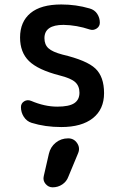

<svg xmlns="http://www.w3.org/2000/svg" viewBox="-20 -550 540 846"><path d="M195.3 127.9Q202.1 97.7 225.6 78.6Q249 59.6 280.3 59.6Q305.7 59.6 319.8 80.6Q334 101.6 324.2 125L281.2 228.5Q273.4 250 254.4 262.7Q235.4 275.4 211.9 275.4Q193.4 275.4 180.7 260.3Q168 245.1 172.9 225.6ZM242.2 -217.8Q147.5 -242.2 107.9 -280.8Q68.4 -319.3 68.4 -384.8Q68.4 -454.1 114.3 -492.2Q160.2 -530.3 250 -530.3Q315.4 -530.3 375 -512.7Q396.5 -506.8 408.2 -489.3Q419.9 -471.7 419.9 -450.2Q419.9 -433.6 405.8 -424.3Q391.6 -415 376 -419.9Q317.4 -439.5 259.8 -440.4Q175.8 -440.4 175.8 -381.8Q175.8 -353.5 193.4 -337.4Q210.9 -321.3 254.9 -309.6Q362.3 -284.2 400.4 -248Q438.5 -211.9 438.5 -139.6Q438.5 -68.4 389.2 -29.3Q339.8 9.8 250 9.8Q178.7 9.8 119.1 -8.8Q97.7 -15.6 85 -35.2Q72.3 -54.7 72.3 -78.1Q72.3 -94.7 86.4 -103.5Q100.6 -112.3 117.2 -105.5Q176.8 -80.1 232.4 -80.1Q284.2 -80.1 307.1 -95.2Q330.1 -110.4 330.1 -141.6Q330.1 -170.9 311.5 -188Q293 -205.1 242.2 -217.8Z"/></svg>

Font: Rounded-X Mgen+ 1m medium
Style: Regular
Weight: 500
Designer: [Source Han Sans]
Ryoko NISHIZUKA  (kana & ideographs); Paul D. Hunt (Latin, Greek & Cyrillic); Wenlong ZHANG  (bopomofo
Version: Version 1.059.20150602